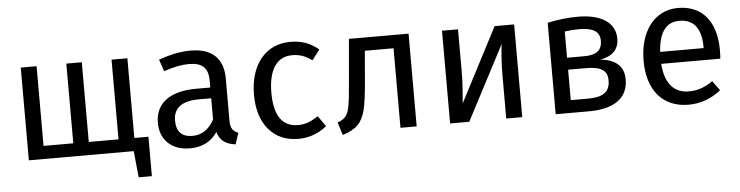

<svg xmlns="http://www.w3.org/2000/svg" viewBox="-44 -738 4187 1087"><g transform="rotate(-5 2049.5 -194.5)"><path d="M701 -527H611V-74H442V-527H354V-74H185V-527H95V0H691L706 150H781V-74H701Z M1246 -364C1246 -476 1185 -539 1061 -539C1005 -539 944 -527 879 -503L902 -436C958 -455 1005 -464 1044 -464C1119 -464 1154 -435 1154 -360V-321H1073C925 -321 841 -259 841 -147C841 -52 905 12 1009 12C1078 12 1131 -14 1166 -67C1182 -16 1214 5 1269 12L1290 -52C1261 -63 1246 -80 1246 -123ZM1030 -57C970 -57 939 -89 939 -152C939 -224 988 -260 1085 -260H1154V-139C1124 -84 1083 -57 1030 -57Z M1627 -539C1485 -539 1397 -427 1397 -259C1397 -174 1418 -108 1459 -60C1500 -12 1556 12 1627 12C1686 12 1740 -7 1788 -46L1746 -106C1703 -78 1672 -66 1631 -66C1544 -66 1496 -128 1496 -261C1496 -394 1546 -463 1631 -463C1674 -463 1707 -451 1744 -424L1788 -482C1740 -522 1690 -539 1627 -539Z M1960 -527 1939 -286C1934 -221 1929 -176 1924 -150C1915 -98 1900 -77 1855 -61L1878 12C1917 0 1946 -16 1965 -35C1984 -54 1998 -81 2007 -116C2016 -151 2023 -205 2029 -276L2044 -452H2207V0H2299V-527Z M2899 -527H2788L2570 -107C2571 -118 2573 -142 2576 -180C2579 -217 2580 -254 2580 -289V-527H2489V0H2598L2819 -423C2817 -412 2815 -388 2812 -352C2809 -316 2808 -278 2808 -238V0H2899Z M3367 -286C3438 -298 3474 -336 3474 -396C3474 -488 3393 -539 3262 -539C3209 -539 3151 -533 3089 -520V0H3279C3414 0 3501 -51 3501 -162C3501 -236 3456 -277 3367 -286ZM3263 -468C3342 -468 3380 -445 3380 -392C3380 -335 3344 -313 3280 -313H3181V-462C3208 -466 3235 -468 3263 -468ZM3181 -72V-245H3281C3370 -245 3404 -221 3404 -164C3404 -95 3358 -72 3279 -72Z M4047 -279C4047 -442 3970 -539 3830 -539C3695 -539 3611 -422 3611 -258C3611 -90 3697 12 3844 12C3911 12 3972 -10 4028 -54L3988 -109C3941 -77 3902 -63 3851 -63C3771 -63 3717 -116 3709 -232H4045C4046 -248 4047 -264 4047 -279ZM3956 -300H3709C3716 -411 3757 -466 3832 -466C3915 -466 3956 -410 3956 -306Z"/></g></svg>

Font: Fira Sans
Style: Regular
Weight: 400
Designer: Carrois Corporate & Edenspiekermann AG
Foundry: Carrois Corporate GbR & Edenspiekermann AG
Version: Version 4.203